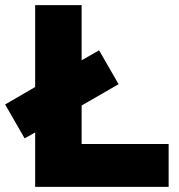

<svg xmlns="http://www.w3.org/2000/svg" viewBox="-70 -728 697 748"><path d="M67 0V-212L26 -189L-50 -321L67 -389V-708H248V-493L316 -532L392 -400L248 -317V-167H587V0Z"/></svg>

Font: Onest Black
Style: Regular
Weight: 900
Designer: Dmitri Voloshin, Andrey Kudryavtsev
Foundry: Dmitri Voloshin, Andrey Kudryavtsev
Version: Version 1.000;gftools[0.9.33]